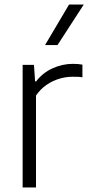

<svg xmlns="http://www.w3.org/2000/svg" viewBox="-20 -828 390 848"><path d="M80 0V-541.5H130L135 -468.5H139.5Q168.5 -506.5 212 -526.2Q255.5 -546 301.5 -546Q314 -546 324 -545.2Q334 -544.5 344 -542.5V-486.5Q333 -488.5 322.2 -488.8Q311.5 -489 299 -489Q271.5 -489 241.8 -480.2Q212 -471.5 185 -452.8Q158 -434 139 -406V0ZM179 -629 285 -808H350L234 -629Z"/></svg>

Font: Encode Sans Condensed Thin Light
Style: Regular
Weight: 300
Version: Version 3.002